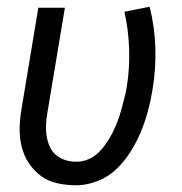

<svg xmlns="http://www.w3.org/2000/svg" viewBox="-20 -543 540 571"><path d="M207 8Q178 8 150.5 2Q123 -4 102 -19.5Q81 -35 66 -57.5Q51 -80 44.5 -106.5Q38 -133 38.5 -162Q39 -191 44 -219L94 -520H173L121 -208Q118 -191 117 -173.5Q116 -156 118.5 -139.5Q121 -123 127.5 -108Q134 -93 146 -82.5Q158 -72 174 -67Q190 -62 208 -62Q225 -62 242 -69Q259 -76 272.5 -89Q286 -102 296.5 -117.5Q307 -133 315 -149Q323 -165 329.5 -182Q336 -199 340.5 -216Q345 -233 349.5 -250Q354 -267 357 -284Q366 -341 364 -398Q362 -455 350 -508L425 -523Q440 -464 442 -400.5Q444 -337 433 -273Q428 -242 419.5 -211Q411 -180 398.5 -150Q386 -120 368 -91.5Q350 -63 326 -40Q302 -17 270 -4.5Q238 8 207 8Z"/></svg>

Font: Iosevka
Style: Italic
Weight: 400
Italic angle: -9°
Monospace: yes
Designer: Belleve Invis
Foundry: Belleve Invis
Version: Version 32.5.0; ttfautohint (v1.8.4)